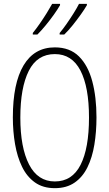

<svg xmlns="http://www.w3.org/2000/svg" viewBox="-20 -971 570 1001"><path d="M266 10Q204 10 162 -20Q120 -50 95 -101.5Q70 -153 58.5 -219.5Q47 -286 47 -359Q47 -537 103 -630.5Q159 -724 266 -724Q344 -724 391.5 -677Q439 -630 461 -547.5Q483 -465 483 -359Q483 -284 472 -217Q461 -150 436 -99Q411 -48 369 -19Q327 10 266 10ZM266 -25Q356 -25 400 -111.5Q444 -198 444 -358Q444 -517 399.5 -603Q355 -689 266 -689Q174 -689 130 -601.5Q86 -514 86 -358Q86 -202 131.5 -113.5Q177 -25 266 -25ZM291 -799Q308 -819 327.5 -847Q347 -875 364.5 -903Q382 -931 392 -951H433V-944Q421 -923 401 -895Q381 -867 358.5 -839Q336 -811 315 -791H291ZM151 -799Q168 -820 187.5 -848Q207 -876 224 -903.5Q241 -931 252 -951H293V-944Q281 -923 261.5 -895.5Q242 -868 219 -840Q196 -812 175 -791H151Z"/></svg>

Font: Noto Sans Mono Condensed ExtraLight
Style: Regular
Weight: 200
Width: 3
Designer: Monotype Design Team
Foundry: Monotype Imaging Inc.
Version: Version 2.014; ttfautohint (v1.8.4.7-5d5b)